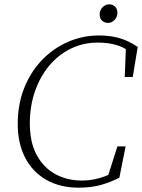

<svg xmlns="http://www.w3.org/2000/svg" viewBox="-20 -853 657 888"><path d="M344 15Q258 15 194.5 -21Q131 -57 96.5 -123.5Q62 -190 62 -280Q62 -369 91 -443.5Q120 -518 172 -573Q224 -628 292.5 -658.5Q361 -689 439 -689Q489 -689 531.5 -677Q574 -665 617 -636L594 -497H557L562 -626Q511 -656 432 -656Q364 -656 306.5 -627.5Q249 -599 207 -548.5Q165 -498 141.5 -430Q118 -362 118 -282Q118 -195 149.5 -136.5Q181 -78 235.5 -48Q290 -18 358 -18Q421 -18 481 -44L523 -176H561L532 -31Q486 -8 442.5 3.5Q399 15 344 15ZM480 -747Q464 -747 452.5 -757Q441 -767 441 -786Q441 -806 454.5 -819.5Q468 -833 484 -833Q501 -833 512 -822.5Q523 -812 523 -794Q523 -774 509.5 -760.5Q496 -747 480 -747Z"/></svg>

Font: Source Serif Pro Light
Style: Italic
Weight: 300
Italic angle: -12°
Designer: Frank Grießhammer
Foundry: Adobe Systems Incorporated
Version: Version 3.001;hotconv 1.0.111;makeotfexe 2.5.65597